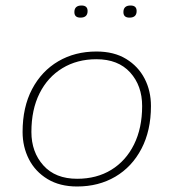

<svg xmlns="http://www.w3.org/2000/svg" viewBox="-20 -667 630 697"><path d="M260 10Q197 10 152.5 -17Q108 -44 85 -89Q62 -134 62 -188Q62 -278 96.5 -343.5Q131 -409 191.5 -444.5Q252 -480 330 -480Q394 -480 438 -453Q482 -426 505 -381.5Q528 -337 528 -282Q528 -193 493.5 -127Q459 -61 398.5 -25.5Q338 10 260 10ZM260 -18Q331 -18 384 -50.5Q437 -83 466.5 -142.5Q496 -202 496 -282Q496 -356 452.5 -404Q409 -452 330 -452Q260 -452 206.5 -419.5Q153 -387 123.5 -328Q94 -269 94 -188Q94 -115 137.5 -66.5Q181 -18 260 -18ZM450 -603Q428 -603 428 -623Q428 -647 454 -647Q476 -647 476 -627Q476 -603 450 -603ZM272 -603Q250 -603 250 -623Q250 -647 276 -647Q298 -647 298 -627Q298 -603 272 -603Z"/></svg>

Font: Gantari Thin
Style: Italic
Weight: 100
Italic angle: -10°
Designer: Anugrah Pasau
Foundry: Lafontype
Version: Version 1.000; ttfautohint (v1.8.4.7-5d5b)